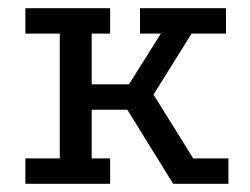

<svg xmlns="http://www.w3.org/2000/svg" viewBox="-20 -449 610 469"><path d="M42 -429H249V-367H204V-243H295L373 -367H322V-429H532V-367H448L355 -218L452 -62H538V0H403L291 -181H204V-62H249V0H42V-62H126V-367H42Z"/></svg>

Font: Podkova
Style: Regular
Weight: 400
Designer: Ilya Yudin
Foundry: Cyreal (www.cyreal.org)
Version: Version 2.103